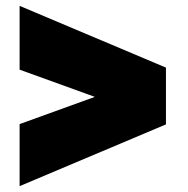

<svg xmlns="http://www.w3.org/2000/svg" viewBox="-20 -646 644 656"><path d="M47 -626 547 -415V-221L47 -10V-222L304 -315L47 -408Z"/></svg>

Font: Prodigy Sans Black
Style: Regular
Weight: 900
Designer: Wei Huang
Foundry: Wei Huang
Version: Version 1.003; ttfautohint (v1.8.3)